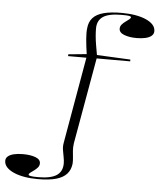

<svg xmlns="http://www.w3.org/2000/svg" viewBox="-192 -798 886 1066"><g transform="rotate(5 251.0 -265.0)"><path d="M185 0 269 -480H167V-490L269 -500Q262 -547 259 -583.5Q256 -620 259 -643Q262 -679 282.5 -701.5Q303 -724 342.5 -734.5Q382 -745 443 -745Q484 -745 519 -739Q554 -733 579.5 -721.5Q605 -710 618.5 -694.5Q632 -679 632 -659Q632 -644 620 -633.5Q608 -623 586.5 -618Q565 -613 537 -613Q496 -613 467.5 -624Q439 -635 439 -657Q439 -670 447.5 -680Q456 -690 467.5 -698Q479 -706 487.5 -713Q496 -720 496 -725Q496 -730 485 -732Q474 -734 443 -734Q372 -734 340 -712.5Q308 -691 308 -646Q308 -627 310 -604Q312 -581 316.5 -554.5Q321 -528 326 -500L513 -491V-481H326L241 0Q238 22 239.5 41.5Q241 61 243 78.5Q245 96 244 113Q240 148 219.5 170.5Q199 193 160 204Q121 215 60 215Q18 215 -16.5 209Q-51 203 -76.5 191.5Q-102 180 -116 164.5Q-130 149 -130 129Q-130 114 -118 104Q-106 94 -84.5 89Q-63 84 -35 84Q7 84 35 94.5Q63 105 63 127Q63 140 54.5 150Q46 160 35 168Q24 176 15 182.5Q6 189 6 195Q6 199 17.5 201.5Q29 204 59 204Q130 204 162.5 182.5Q195 161 195 116Q195 99 191 80Q187 61 184 41Q181 21 185 0Z"/></g></svg>

Font: Kalnia SemiExpanded ExtraLight
Style: Regular
Weight: 250
Width: 6
Designer: Frida Medrano
Foundry: Frida Medrano
Version: Version 1.105